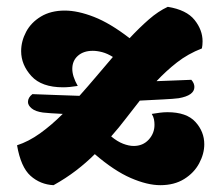

<svg xmlns="http://www.w3.org/2000/svg" viewBox="-20 -536 647 563"><path d="M137 7Q98 5 69.5 -20.5Q41 -46 30 -110Q64 -121 97.5 -145Q131 -169 164 -202Q145 -203 129 -204Q113 -205 106 -206Q84 -209 73 -218Q62 -227 62 -237Q62 -250 75 -260Q107 -259 141.5 -257.5Q176 -256 213 -255Q238 -283 262.5 -312Q287 -341 311 -369Q295 -379 280 -383Q265 -387 252 -387Q225 -387 208.5 -372.5Q192 -358 192 -334Q192 -312 208 -284Q196 -282 185 -281Q174 -280 165 -280Q102 -280 72 -313Q42 -346 42 -386Q42 -415 56.5 -442.5Q71 -470 100 -487.5Q129 -505 170 -505Q208 -505 255.5 -486.5Q303 -468 360 -424Q389 -455 416.5 -479Q444 -503 472 -516Q527 -507 550.5 -477.5Q574 -448 574 -415Q574 -409 573.5 -404Q573 -399 572 -394Q531 -378 499 -353Q467 -328 439 -298Q465 -299 491 -300Q517 -301 541 -302Q550 -292 550 -281Q550 -256 504 -248Q489 -246 458.5 -244.5Q428 -243 390 -241Q370 -216 349.5 -189Q329 -162 306 -136Q324 -121 341 -114.5Q358 -108 372 -108Q399 -108 416 -126.5Q433 -145 433 -170Q433 -178 431.5 -186Q430 -194 425 -202Q437 -204 448.5 -205.5Q460 -207 471 -207Q527 -207 553 -178.5Q579 -150 579 -113Q579 -85 564 -57Q549 -29 520 -11Q491 7 450 7Q412 7 363.5 -14Q315 -35 258 -84Q233 -59 203 -36Q173 -13 137 7Z"/></svg>

Font: Agbalumo
Style: Regular
Weight: 400
Designer: Raphael Alegbeleye
Foundry: Sorkin Type Co.
Version: Version 1.000; ttfautohint (v1.8.4)